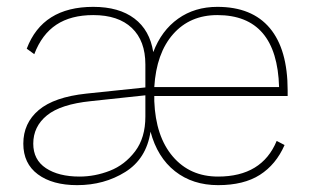

<svg xmlns="http://www.w3.org/2000/svg" viewBox="-20 -530 909 560"><path d="M430 -250V-235Q434 -132 484 -73.5Q534 -15 616 -15Q744 -15 787 -119L810 -107Q785 -50 738 -20Q691 10 616 10Q542 10 490.5 -30.5Q439 -71 419 -146Q407 -67 345.5 -28.5Q284 10 205 10Q133 10 90.5 -21.5Q48 -53 48 -111Q48 -171 93 -209Q138 -247 232 -257L404 -275V-342Q404 -411 364.5 -448.5Q325 -486 252 -486Q187 -486 144.5 -458Q102 -430 80 -372L58 -388Q104 -510 252 -510Q327 -510 372 -476Q417 -442 427 -378Q451 -441 499.5 -475.5Q548 -510 614 -510Q715 -510 767 -448Q819 -386 819 -266V-250ZM430 -276H794Q788 -486 614 -486Q534 -486 485 -430.5Q436 -375 430 -276ZM404 -190V-252L245 -235Q157 -226 117 -193.5Q77 -161 77 -111Q77 -64 114 -39.5Q151 -15 212 -15Q257 -15 300.5 -32Q344 -49 374 -88.5Q404 -128 404 -190Z"/></svg>

Font: Work Sans ExtraLight
Style: Regular
Weight: 280
Designer: Wei Huang
Foundry: Wei Huang
Version: Version 1.500